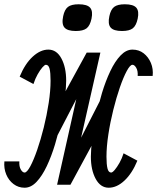

<svg xmlns="http://www.w3.org/2000/svg" viewBox="-72 -864 735 898"><path d="M195 0 400 -401.5 460 -374 257.5 0H195L333.5 -618H397.5L192 -221.5L131.5 -249L333.5 -618H397.5L257.5 0ZM43 14Q14 14 -8.8 -3.2Q-31.5 -20.5 -43 -48.5Q-54.5 -76.5 -51.5 -109H18.5Q17 -85.5 25.2 -71.2Q33.5 -57 43 -57Q54 -57 69.8 -86.2Q85.5 -115.5 102 -163.2Q118.5 -211 132.8 -268.2Q147 -325.5 155.8 -382.8Q164.5 -440 164.5 -486.5Q164.5 -524.5 159.8 -542.8Q155 -561 142.5 -561Q137 -561 126.2 -548.8Q115.5 -536.5 104 -516.2Q92.5 -496 84.5 -471L20 -505.5Q45 -566 81 -599Q117 -632 154 -632Q193 -632 215.2 -590.5Q237.5 -549 237.5 -486.5Q237.5 -454.5 231.2 -405.5Q225 -356.5 213.5 -300Q202 -243.5 185.2 -188.2Q168.5 -133 146.8 -87Q125 -41 99 -13.5Q73 14 43 14ZM436.5 14Q398 14 375.5 -27.5Q353 -69 353 -131.5Q353 -164 359.2 -212.8Q365.5 -261.5 377 -318Q388.5 -374.5 405.2 -429.8Q422 -485 443.8 -531Q465.5 -577 491.8 -604.5Q518 -632 547.5 -632Q577.5 -632 599.8 -614.8Q622 -597.5 633.8 -569.5Q645.5 -541.5 642 -509H572Q573.5 -532.5 565.2 -546.8Q557 -561 547.5 -561Q536.5 -561 520.8 -531.8Q505 -502.5 488.5 -454.8Q472 -407 457.8 -349.8Q443.5 -292.5 434.8 -235.2Q426 -178 426 -131.5Q426 -94.5 430.8 -75.8Q435.5 -57 448 -57Q454 -57 464.5 -69.2Q475 -81.5 486.8 -102.2Q498.5 -123 506 -147L570.5 -112.5Q546 -53 510.2 -19.5Q474.5 14 436.5 14ZM498.5 -719Q459.5 -719 445.5 -735.2Q431.5 -751.5 439.5 -788.5Q446 -819.5 462 -831.8Q478 -844 512 -844Q551.5 -844 565.5 -828Q579.5 -812 572 -776.5Q565 -744 549 -731.5Q533 -719 498.5 -719ZM282.5 -719Q243.5 -719 229.5 -735.2Q215.5 -751.5 223.5 -788.5Q230 -819.5 246 -831.8Q262 -844 296 -844Q335.5 -844 349.5 -828Q363.5 -812 356 -776.5Q349 -744 333 -731.5Q317 -719 282.5 -719Z"/></svg>

Font: Victor Mono Thin
Style: Italic
Weight: 100
Italic angle: -12°
Monospace: yes
Designer: Rune Bjørnerås
Version: Version 1.561;gftools[0.9.30]